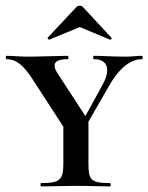

<svg xmlns="http://www.w3.org/2000/svg" viewBox="-20 -668 531 688"><path d="M157 -526 266 -571 374 -526C377 -524 383 -531 379 -533L277 -643C271 -649 260 -649 254 -643L151 -533C148 -531 155 -525 157 -526ZM489 -468C468 -468 456 -465 432 -465C378 -465 353 -468 316 -468C313 -468 313 -456 316 -456C368 -456 376 -417 349 -367L286 -252L187 -404C161 -443 182 -456 223 -456C226 -456 226 -468 223 -468C192 -468 124 -465 76 -465C58 -465 21 -468 3 -468C0 -468 0 -456 3 -456C37 -456 63 -436 96 -385L207 -214V-81C207 -23 194 -12 128 -12C124 -12 124 0 128 0C162 0 207 -2 251 -2C300 -2 340 0 374 0C378 0 378 -12 374 -12C306 -12 297 -23 297 -81V-232L374 -366C408 -424 448 -456 489 -456C492 -456 492 -468 489 -468Z"/></svg>

Font: Cormorant SC Semi
Style: Regular
Weight: 600
Designer: Christian Thalmann (Catharsis Fonts)
Version: Version 1.000;PS 001.000;hotconv 1.0.70;makeotf.lib2.5.58329